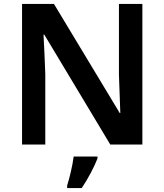

<svg xmlns="http://www.w3.org/2000/svg" viewBox="-20 -734 835 975"><path d="M703 0V-714H584V-354C586 -289 589 -215 591 -160H588L254 -714H92V0H210V-357C208 -427 204 -497 201 -558H205L540 0ZM475 71V61H354C349 104 333 171 321 208V221H395C429 171 459 112 475 71Z"/></svg>

Font: Noto Kufi Arabic SemiBold
Style: Regular
Weight: 600
Designer: Monotype Design Team, David Williams, Khaled Hosny
Foundry: Google LLC
Version: Version 2.109